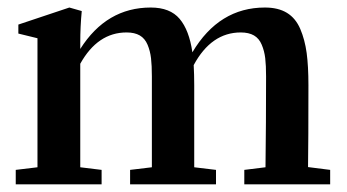

<svg xmlns="http://www.w3.org/2000/svg" viewBox="-20 -480 903 500"><path d="M21 0V-37.6L77.6 -44.4V-380.4L27.8 -392.6V-416L160.6 -460.4L192.9 -451.2Q189 -411.1 189 -368.2V-352.5Q257.3 -460.4 372.6 -460.4Q422.9 -460.4 447.8 -430.9Q472.7 -401.4 481 -343.8Q550.3 -460.4 669.9 -460.4Q704.6 -460.4 727.3 -446.5Q750 -432.6 762 -404.5Q773.9 -376.5 778.6 -342Q783.2 -307.6 783.2 -258.3Q783.2 -114.3 782.2 -44.9L839.8 -37.6V0H616.2V-37.6L671.4 -44.4Q672.9 -160.2 672.9 -280.8Q672.9 -309.6 670.7 -328.4Q668.5 -347.2 661.6 -363.5Q654.8 -379.9 641.4 -387.7Q627.9 -395.5 606.9 -395.5Q530.3 -395.5 484.4 -310.5Q485.8 -285.6 485.8 -258.3V-44.4L542.5 -37.6V0H318.8V-37.6L375.5 -44.4V-280.8Q375.5 -309.6 373.3 -328.4Q371.1 -347.2 364.3 -363.5Q357.4 -379.9 344 -387.7Q330.6 -395.5 309.6 -395.5Q234.4 -395.5 189 -314V-44.4L244.6 -37.6V0Z"/></svg>

Font: Elstob 8pt SemiBold
Style: Regular
Weight: 600
Designer: Peter S. Baker
Version: Version 1.015